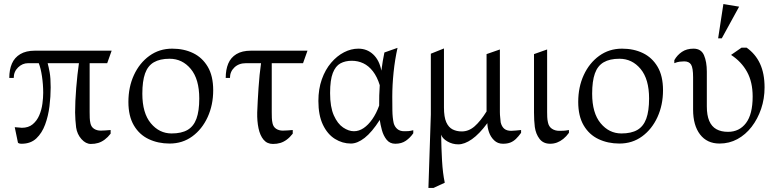

<svg xmlns="http://www.w3.org/2000/svg" viewBox="-20 -701 3849 951"><path d="M69 6 53 -71Q72 -70 78 -69Q84 -68 88 -68Q121 -68 142 -85.5Q163 -103 174.5 -130Q186 -157 190 -187Q194 -217 194 -241Q194 -282 188 -322.5Q182 -363 172 -388H119Q91 -388 69.5 -367Q48 -346 48 -315H26Q26 -356 39 -386Q52 -416 80.5 -433Q109 -450 153 -450H533L511 -388H424V-145Q424 -131 424.5 -117Q425 -103 428 -90Q432 -72 446 -63Q460 -54 479 -54Q489 -54 502 -55Q515 -56 528 -57V-39Q514 -21 498.5 -9.5Q483 2 466.5 7Q450 12 430 12Q405 12 383.5 -12Q362 -36 357 -70Q355 -87 353.5 -107Q352 -127 352 -144Q352 -198 357.5 -265.5Q363 -333 371 -388H216Q221 -370 226 -342.5Q231 -315 231 -268Q231 -223 225 -174.5Q219 -126 203.5 -84Q188 -42 160 -15.5Q132 11 87 11Q80 11 75.5 9.5Q71 8 69 6Z M820 10Q763 10 716.5 -12Q670 -34 643 -80Q616 -126 616 -196Q616 -270 643.5 -329.5Q671 -389 720 -424.5Q769 -460 833 -460Q891 -460 936.5 -438Q982 -416 1009 -370.5Q1036 -325 1036 -254Q1036 -181 1008.5 -121Q981 -61 932.5 -25.5Q884 10 820 10ZM830 -40Q879 -40 909 -57.5Q939 -75 953 -113Q967 -151 967 -213Q967 -309 925 -359.5Q883 -410 820 -410Q772 -410 742 -392.5Q712 -375 698.5 -337Q685 -299 685 -237Q685 -141 727 -90.5Q769 -40 830 -40Z M1332 12Q1303 12 1285.5 -9Q1268 -30 1260.5 -65.5Q1253 -101 1254 -144Q1256 -198 1260.5 -265.5Q1265 -333 1273 -388H1198Q1163 -388 1141 -367Q1119 -346 1119 -315H1098Q1098 -356 1110.5 -386Q1123 -416 1151 -433Q1179 -450 1223 -450H1503L1481 -388H1326V-145Q1326 -131 1326.5 -117Q1327 -103 1330 -90Q1334 -72 1348 -63Q1362 -54 1381 -54Q1391 -54 1404 -55Q1417 -56 1430 -57V-39Q1416 -21 1400.5 -9.5Q1385 2 1368.5 7Q1352 12 1332 12Z M1718 10Q1676 10 1639 -13Q1602 -36 1579.5 -83Q1557 -130 1557 -201Q1557 -260 1574 -308Q1591 -356 1620 -390Q1649 -424 1684 -442Q1719 -460 1755 -460Q1798 -460 1828.5 -431.5Q1859 -403 1869 -351Q1872 -376 1876 -399Q1880 -422 1884 -441L1949 -464Q1936 -406 1929.5 -343Q1923 -280 1923 -222Q1923 -191 1923.5 -154.5Q1924 -118 1930 -91Q1935 -73 1948 -62Q1961 -51 1982 -51Q1993 -51 2002 -51.5Q2011 -52 2027 -56V-41Q2012 -19 1990.5 -4Q1969 11 1938 11Q1911 11 1895 -9Q1879 -29 1871.5 -57Q1864 -85 1861 -107Q1822 -46 1786 -18Q1750 10 1718 10ZM1733 -51Q1758 -51 1781 -66.5Q1804 -82 1824 -110.5Q1844 -139 1858 -178Q1858 -206 1858.5 -228.5Q1859 -251 1861 -279Q1848 -321 1827 -348Q1806 -375 1779.5 -387.5Q1753 -400 1722 -400Q1690 -400 1666 -387Q1642 -374 1628.5 -339.5Q1615 -305 1615 -240Q1615 -171 1633.5 -129.5Q1652 -88 1679.5 -69.5Q1707 -51 1733 -51Z M2102 230 2114 -134V-435L2179 -461V-169Q2179 -121 2190.5 -95.5Q2202 -70 2222 -60Q2242 -50 2267 -50Q2302 -50 2331 -75.5Q2360 -101 2390 -149Q2390 -154 2390 -158Q2390 -162 2390 -166V-433L2456 -456V-146Q2456 -132 2457.5 -120Q2459 -108 2460 -95Q2465 -74 2477.5 -63.5Q2490 -53 2512 -53Q2523 -53 2535.5 -54.5Q2548 -56 2561 -57V-43Q2548 -25 2535.5 -13Q2523 -1 2508 5Q2493 11 2471 11Q2445 11 2427.5 -6Q2410 -23 2402 -46.5Q2394 -70 2394 -91Q2354 -37 2317.5 -11.5Q2281 14 2250 14Q2221 14 2196 -0.5Q2171 -15 2165 -34Q2166 33 2169.5 95Q2173 157 2183 204L2127 230Z M2705 11Q2671 11 2652.5 -13Q2634 -37 2629 -72Q2627 -88 2626 -106Q2625 -124 2625 -143V-433L2690 -456V-146Q2690 -135 2690.5 -121.5Q2691 -108 2694 -95Q2698 -74 2713.5 -63.5Q2729 -53 2750 -53Q2760 -53 2771 -53.5Q2782 -54 2798 -57V-43Q2785 -25 2770 -13Q2755 -1 2739 5Q2723 11 2705 11Z M3048 10Q2991 10 2944.5 -12Q2898 -34 2871 -80Q2844 -126 2844 -196Q2844 -270 2871.5 -329.5Q2899 -389 2948 -424.5Q2997 -460 3061 -460Q3119 -460 3164.5 -438Q3210 -416 3237 -370.5Q3264 -325 3264 -254Q3264 -181 3236.5 -121Q3209 -61 3160.5 -25.5Q3112 10 3048 10ZM3058 -40Q3107 -40 3137 -57.5Q3167 -75 3181 -113Q3195 -151 3195 -213Q3195 -309 3153 -359.5Q3111 -410 3048 -410Q3000 -410 2970 -392.5Q2940 -375 2926.5 -337Q2913 -299 2913 -237Q2913 -141 2955 -90.5Q2997 -40 3058 -40Z M3544 10Q3482 10 3447.5 -35Q3413 -80 3413 -158V-318Q3413 -365 3403 -381Q3393 -397 3369 -397Q3359 -397 3346.5 -395.5Q3334 -394 3320 -388V-403Q3334 -428 3357.5 -444Q3381 -460 3415 -460Q3453 -460 3467 -427.5Q3481 -395 3481 -346V-174Q3481 -130 3493 -102Q3505 -74 3528.5 -61Q3552 -48 3586 -48Q3642 -48 3675 -91.5Q3708 -135 3708 -223Q3708 -295 3680 -345.5Q3652 -396 3601 -429L3653 -465H3678Q3722 -434 3744.5 -385.5Q3767 -337 3767 -268Q3767 -212 3750 -162Q3733 -112 3703 -73Q3673 -34 3632.5 -12Q3592 10 3544 10ZM3537 -511 3563 -681 3641 -668 3555 -511Z"/></svg>

Font: Ancizar Serif Light
Style: Regular
Weight: 300
Designer: Cesar Puertas, Viviana Monsalve, Julian Moncada, Julian Prieto, Jose Castro, Felipe Aragon, Mariel Hernandez, Sara Alarc
Version: Version 8.100